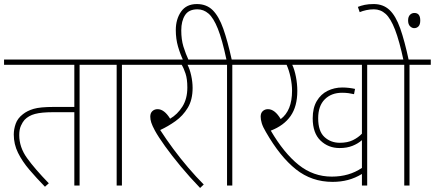

<svg xmlns="http://www.w3.org/2000/svg" viewBox="-20 -916 2147 948"><path d="M373 -596V0H347V-362H241Q185 -362 153 -353.5Q121 -345 101 -324Q92 -314 83.5 -295.5Q75 -277 75 -249Q75 -189 113.5 -135.5Q152 -82 221 -11L202 6Q160 -37 125 -78Q90 -119 69 -161.5Q48 -204 48 -252Q48 -278 57.5 -305Q67 -332 93 -352Q114 -369 146 -378.5Q178 -388 245 -388H347V-596H0V-622H479V-596Z M582 -596V0H556V-596H465V-622H687V-596Z M986 -5 968 12Q916 -42 872 -95Q828 -148 795 -194Q762 -240 745 -271Q732 -295 727 -310.5Q722 -326 722 -340Q722 -358 732.5 -367.5Q743 -377 758 -377Q791 -377 820 -330Q856 -351 880.5 -389.5Q905 -428 905 -484Q905 -526 896 -553Q887 -580 877 -596H673V-622H1023V-596H906Q917 -575 924 -543Q931 -511 931 -482Q931 -423 907 -383.5Q883 -344 846.5 -318Q810 -292 771 -274Q800 -229 835.5 -181Q871 -133 910 -87.5Q949 -42 986 -5Z M886 -615Q870 -648 859 -686Q848 -724 848 -768Q848 -821 874 -858.5Q900 -896 952 -896Q1000 -896 1030.5 -865.5Q1061 -835 1082.5 -774Q1104 -713 1124 -622H1232V-596H1127V0H1101V-596H1010V-622H1098Q1077 -721 1055.5 -774.5Q1034 -828 1009.5 -849Q985 -870 955 -870Q912 -870 893.5 -841Q875 -812 875 -766Q875 -721 885.5 -686.5Q896 -652 913 -615Z M1793 -596V0H1767V-57Q1734 -37 1698.5 -27.5Q1663 -18 1622 -18Q1519 -18 1441 -80Q1363 -142 1293 -264Q1278 -289 1272.5 -307.5Q1267 -326 1267 -340Q1267 -358 1277.5 -367.5Q1288 -377 1303 -377Q1337 -377 1366 -328Q1422 -370 1422 -468Q1422 -499 1414.5 -534.5Q1407 -570 1395 -596H1218V-622H1899V-596ZM1658 -211Q1696 -211 1722.5 -224Q1749 -237 1767 -256V-596H1423Q1434 -573 1441 -537.5Q1448 -502 1448 -467Q1448 -391 1415 -343.5Q1382 -296 1317 -271Q1382 -160 1454.5 -102Q1527 -44 1618 -44Q1704 -44 1767 -87V-224Q1748 -207 1720.5 -196Q1693 -185 1657 -185Q1601 -185 1562.5 -222Q1524 -259 1524 -332Q1524 -383 1544 -417Q1564 -451 1597.5 -467.5Q1631 -484 1670 -484Q1687 -484 1703.5 -482Q1720 -480 1733 -477L1728 -451Q1715 -454 1701 -456Q1687 -458 1669 -458Q1616 -458 1583.5 -425.5Q1551 -393 1551 -332Q1551 -268 1582 -239.5Q1613 -211 1658 -211Z M2002 -596V0H1976V-596H1885V-622H2107V-596ZM1973 -615Q1952 -714 1930.5 -769.5Q1909 -825 1884 -847.5Q1859 -870 1826 -870Q1807 -870 1788.5 -866Q1770 -862 1756 -856L1747 -882Q1762 -888 1780.5 -892Q1799 -896 1825 -896Q1872 -896 1903 -867Q1934 -838 1956 -776Q1978 -714 1999 -615ZM1995 -815Q1995 -833 2004 -842.5Q2013 -852 2026 -852Q2055 -852 2055 -815Q2055 -795 2046.5 -786Q2038 -777 2025 -777Q2014 -777 2004.5 -786.5Q1995 -796 1995 -815Z"/></svg>

Font: Noto Sans Devanagari UI SemiCondensed Thin
Style: Regular
Weight: 100
Width: 4
Designer: Jelle Bosma - Monotype Design Team
Foundry: Monotype Imaging Inc.
Version: Version 2.004